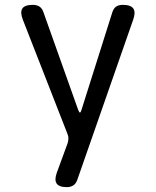

<svg xmlns="http://www.w3.org/2000/svg" viewBox="-20 -760 640 790"><path d="M255 10Q223 10 213 -5Q203 -20 214 -50L258 -170Q261 -179 261.5 -189Q262 -199 258 -208L74 -679Q62 -710 72 -725Q82 -740 115 -740Q132 -740 143 -732.5Q154 -725 159 -709L302 -307Q306 -297 309 -297Q312 -297 315 -307L442 -709Q447 -725 457.5 -732.5Q468 -740 485 -740Q518 -740 528.5 -725Q539 -710 528 -679L298 -20Q293 -5 282 2.5Q271 10 255 10Z"/></svg>

Font: Maple Mono NL
Style: Regular
Weight: 400
Monospace: yes
Designer: subframe7536
Version: Version 7.000